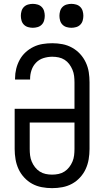

<svg xmlns="http://www.w3.org/2000/svg" viewBox="-20 -967 540 995"><path d="M250 8Q223 8 196.5 3Q170 -2 147 -14.5Q124 -27 105.5 -47Q87 -67 76 -91Q65 -115 60.5 -141.5Q56 -168 56 -195V-403H366V-540Q366 -557 364 -573.5Q362 -590 355.5 -605.5Q349 -621 339 -634.5Q329 -648 315 -657Q301 -666 284.5 -669.5Q268 -673 251 -673Q228 -673 205.5 -666Q183 -659 167 -642.5Q151 -626 143.5 -604Q136 -582 136 -559V-555H58V-561Q58 -586 64 -610.5Q70 -635 82 -657Q94 -679 112.5 -696Q131 -713 153.5 -724Q176 -735 201 -739Q226 -743 251 -743Q278 -743 304 -738Q330 -733 353.5 -720Q377 -707 395 -687.5Q413 -668 424.5 -643.5Q436 -619 440 -593Q444 -567 444 -540V-195Q444 -168 439.5 -141.5Q435 -115 424 -91Q413 -67 394.5 -47Q376 -27 353 -14.5Q330 -2 303.5 3Q277 8 250 8ZM250 -62Q267 -62 283.5 -65.5Q300 -69 314 -78Q328 -87 338.5 -100.5Q349 -114 355.5 -129.5Q362 -145 364 -161.5Q366 -178 366 -195V-332H134V-195Q134 -178 136 -161.5Q138 -145 144.5 -129.5Q151 -114 161.5 -100.5Q172 -87 186 -78Q200 -69 216.5 -65.5Q233 -62 250 -62ZM350 -823Q338 -823 325.5 -826.5Q313 -830 304 -839Q295 -848 291.5 -860.5Q288 -873 288 -885Q288 -897 291.5 -909.5Q295 -922 304 -931Q313 -940 325.5 -943.5Q338 -947 350 -947Q362 -947 374.5 -943.5Q387 -940 396 -931Q405 -922 408.5 -909.5Q412 -897 412 -885Q412 -873 408.5 -860.5Q405 -848 396 -839Q387 -830 374.5 -826.5Q362 -823 350 -823ZM150 -823Q138 -823 125.5 -826.5Q113 -830 104 -839Q95 -848 91.5 -860.5Q88 -873 88 -885Q88 -897 91.5 -909.5Q95 -922 104 -931Q113 -940 125.5 -943.5Q138 -947 150 -947Q162 -947 174.5 -943.5Q187 -940 196 -931Q205 -922 208.5 -909.5Q212 -897 212 -885Q212 -873 208.5 -860.5Q205 -848 196 -839Q187 -830 174.5 -826.5Q162 -823 150 -823Z"/></svg>

Font: Iosevka Custom
Style: Regular
Weight: 400
Monospace: yes
Designer: Belleve Invis
Foundry: Belleve Invis
Version: Version 32.5.0; ttfautohint (v1.8.4)